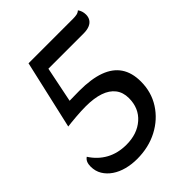

<svg xmlns="http://www.w3.org/2000/svg" viewBox="-200 -778 902 902"><g transform="rotate(-45 251.5 -326.5)"><path d="M179 19Q143 19 110.5 10.5Q78 2 53 -15Q28 -32 13.5 -56Q-1 -80 -1 -111Q-1 -143 19 -156Q47 -112 90.5 -88Q134 -64 191 -64Q263 -64 308.5 -104Q354 -144 354 -211Q354 -249 334 -275Q314 -301 276 -314Q238 -327 183 -327Q154 -327 117 -324Q80 -321 58 -318L136 -660H433Q445 -660 456 -662Q467 -664 476 -672Q482 -664 485.5 -653.5Q489 -643 489 -631Q489 -614 481 -601.5Q473 -589 457 -582.5Q441 -576 418 -576H184L148 -399Q161 -399 177 -399.5Q193 -400 213 -400Q293 -400 345 -381Q397 -362 423 -323.5Q449 -285 449 -226Q449 -156 413.5 -100.5Q378 -45 317 -13Q256 19 179 19Z"/></g></svg>

Font: Sansita Swashed Light Light
Style: Regular
Weight: 300
Version: Version 1.003